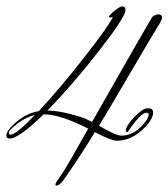

<svg xmlns="http://www.w3.org/2000/svg" viewBox="-49 -542 529 603"><path d="M-16 -119Q1 -119 61 -181Q32 -174 5.5 -153.5Q-21 -133 -21 -126Q-21 -119 -16 -119ZM240 -159Q425 -484 429.5 -489Q434 -494 447 -497Q460 -497 460 -487Q460 -483 454 -471Q427 -427 362 -316Q297 -205 262 -147Q315 -116 332 -116Q364 -116 391 -141.5Q418 -167 418 -183Q418 -188 410 -188Q402 -188 387.5 -173Q373 -158 362 -142L352 -127Q346 -127 346 -131Q346 -146 372.5 -174Q399 -202 415.5 -202Q432 -202 432 -189Q432 -165 396 -132.5Q360 -100 317 -100Q301 -100 249 -127Q199 -45 148 27Q137 40 131 40Q130 41 130 41Q125 41 125 38Q125 34 131 25Q137 16 148.5 -0.5Q160 -17 228 -138Q140 -183 88 -183Q10 -107 -18 -107Q-29 -107 -29 -116Q-29 -133 3.5 -160Q36 -187 73 -193Q140 -265 218 -365Q296 -465 306 -490Q303 -487 299 -487Q295 -487 293 -488Q293 -494 310.5 -508Q328 -522 335 -522Q345 -522 345 -510Q345 -489 262.5 -383Q180 -277 100 -195Q134 -194 173.5 -183.5Q213 -173 226 -166Q239 -159 240 -159Z"/></svg>

Font: Herr Von Muellerhoff
Style: Regular
Weight: 400
Version: Version 1.000